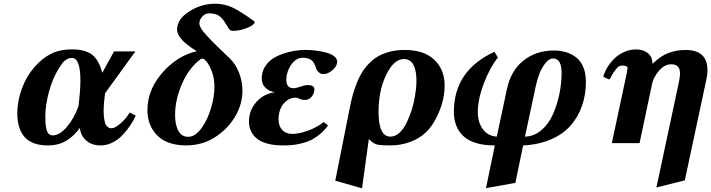

<svg xmlns="http://www.w3.org/2000/svg" viewBox="-20 -771 3830 1034"><path d="M402.8 -200.2Q413.1 -286.1 413.1 -335Q413.1 -459 367.2 -459Q350.6 -459 336.7 -449.7Q322.8 -440.4 314.7 -429.4Q306.6 -418.5 293 -396Q262.7 -347.2 243.4 -275.9Q224.1 -204.6 224.1 -143.1Q224.1 -121.1 225.3 -106.2Q226.6 -91.3 230.2 -75Q233.9 -58.6 242.4 -50.3Q251 -42 264.2 -42Q301.8 -42 341.3 -89.1Q380.9 -136.2 402.8 -200.2ZM581.1 -80.1Q598.6 -80.1 628.9 -106.2Q659.2 -132.3 678.2 -165L710.9 -148.9Q704.6 -133.8 694.3 -116Q684.1 -98.1 666.3 -74.5Q648.4 -50.8 628.2 -32.2Q607.9 -13.7 579.8 -0.7Q551.8 12.2 522.9 12.2Q473.6 12.2 443.8 -14.6Q414.1 -41.5 410.2 -82Q376.5 -36.1 335.2 -12Q293.9 12.2 236.8 12.2Q73.2 12.2 73.2 -162.1Q73.2 -226.6 97.7 -293.5Q122.1 -360.4 166 -410.2Q205.6 -455.6 252.7 -480.2Q299.8 -504.9 369.1 -504.9Q439 -504.9 475.8 -476.6Q512.7 -448.2 530.8 -378.9L594.2 -494.1H709L545.9 -269Q538.1 -211.4 538.1 -181.2Q538.1 -158.2 539.6 -142.6Q541 -127 545.2 -111.6Q549.3 -96.2 558.3 -88.4Q567.4 -80.6 581.1 -80.1Z M993.7 -34.2Q1034.2 -34.2 1070.8 -88.9Q1098.6 -129.4 1116.7 -190.2Q1134.8 -251 1134.8 -304.2Q1134.8 -379.4 1093.8 -438Q1092.8 -438.5 1088.6 -443.4Q1084.5 -448.2 1079.6 -451.7Q1074.7 -455.1 1069.8 -455.1Q1064.9 -455.1 1060.5 -452.1Q999.5 -408.2 961.2 -322Q922.9 -235.8 922.9 -150.9Q922.9 -98.1 940.7 -66.2Q958.5 -34.2 993.7 -34.2ZM1039.6 -495.1Q978.5 -533.7 956.1 -561Q933.6 -588.4 933.6 -610.8Q933.6 -668.5 1000 -710Q1064.5 -751 1138.7 -751Q1189 -751 1232.2 -730.5Q1275.4 -710 1346.7 -658.2Q1351.6 -655.8 1351.6 -649.9Q1345.2 -633.3 1306.4 -619.1Q1267.6 -605 1239.7 -605Q1220.2 -605 1216.8 -610.8Q1210 -619.6 1200.7 -635.3Q1191.4 -650.9 1184.8 -660.2Q1178.2 -669.4 1167.5 -679.4Q1156.7 -689.5 1141.6 -694.3Q1126.5 -699.2 1106 -699.2Q1085.9 -699.2 1069.8 -682.4Q1053.7 -665.5 1053.7 -644Q1054.2 -633.3 1062.3 -618.7Q1070.3 -604 1091.1 -581.8Q1111.8 -559.6 1125.2 -545.7Q1138.7 -531.7 1171.9 -500.2Q1205.1 -468.8 1215.8 -458Q1249 -426.3 1267.3 -379.4Q1285.6 -332.5 1285.6 -282.2Q1285.6 -220.2 1256.3 -161.9Q1227.1 -103.5 1175.8 -60.1Q1092.3 12.2 982.9 12.2H980Q877.4 10.7 825.7 -42.7Q773.9 -96.2 773.9 -178.2Q773.9 -297.4 870.6 -397Q946.8 -474.6 1039.6 -495.1Z M1524.9 -369.1Q1522 -356 1522 -339.8Q1522 -295.9 1562.5 -295.9Q1573.7 -295.9 1598.1 -304.4Q1622.6 -313 1635.7 -313Q1672.9 -313 1672.9 -291Q1672.9 -267.6 1658.2 -250.2Q1643.6 -232.9 1622.6 -232.9Q1603.5 -232.9 1592.8 -239Q1582 -245.1 1573.7 -245.1Q1542 -245.1 1519.8 -225.3Q1497.6 -205.6 1488.8 -180.4Q1480 -155.3 1480 -129.9Q1480 -92.8 1499.8 -71.3Q1519.5 -49.8 1554.7 -49.8Q1589.4 -49.8 1637.2 -66.9Q1685.1 -84 1723.6 -113.8L1746.6 -95.2Q1726.1 -66.9 1700.4 -46.4Q1674.8 -25.9 1651.1 -14.9Q1627.4 -3.9 1598.9 2.4Q1570.3 8.8 1549.8 10.5Q1529.3 12.2 1504.9 12.2Q1453.1 12.2 1415.8 1.2Q1378.4 -9.8 1358.4 -28.8Q1338.4 -47.9 1329.6 -69.1Q1320.8 -90.3 1320.8 -115.2Q1320.8 -176.8 1360.1 -221.2Q1399.4 -265.6 1459 -273.9Q1427.7 -280.3 1408.7 -299.1Q1389.6 -317.9 1389.6 -349.1Q1389.6 -382.3 1405.5 -409.4Q1421.4 -436.5 1446.3 -453.4Q1471.2 -470.2 1503.4 -481.4Q1535.6 -492.7 1566.2 -497.3Q1596.7 -502 1626 -502Q1654.8 -502 1683.6 -498.3Q1712.4 -494.6 1738 -487.5Q1763.7 -480.5 1779.8 -467.8Q1795.9 -455.1 1795.9 -439Q1795.9 -415.5 1771.2 -393.8Q1746.6 -372.1 1721.7 -372.1Q1707.5 -372.1 1696.8 -381.6Q1686 -391.1 1682.6 -402.8Q1672.4 -436.5 1655.8 -448.2Q1639.2 -460 1609.9 -460Q1580.6 -460 1557.1 -433.8Q1533.7 -407.7 1524.9 -369.1Z M2210.4 -230Q2222.7 -292 2222.7 -335.9Q2222.7 -360.4 2219.5 -380.4Q2216.3 -400.4 2208.7 -417.2Q2201.2 -434.1 2187.7 -443.6Q2174.3 -453.1 2155.8 -453.1Q2104.5 -453.1 2065.4 -378.9Q2018.6 -291 2018.6 -168.9Q2018.6 -35.2 2082.5 -35.2Q2109.4 -35.2 2132.6 -57.1Q2155.8 -79.1 2171.4 -113.3Q2187 -147.5 2196 -175.8Q2205.1 -204.1 2210.4 -230ZM1966.3 -22 1929.7 243.2 1785.6 202.1 1863.8 -190.9Q1871.1 -228.5 1879.6 -259.5Q1888.2 -290.5 1901.1 -323.2Q1914.1 -356 1929.9 -381.6Q1945.8 -407.2 1968.5 -430.4Q1991.2 -453.6 2018.3 -468.8Q2045.4 -483.9 2081.3 -492.9Q2117.2 -502 2159.7 -502Q2263.7 -502 2319.1 -449Q2374.5 -396 2374.5 -312Q2374.5 -241.7 2345.5 -170.7Q2316.4 -99.6 2273.4 -58.1Q2238.3 -24.4 2187.7 -6.1Q2137.2 12.2 2082.5 12.2Q2029.8 12.2 2009.8 7.1Q1989.7 2 1966.3 -22Z M2807.1 -35.2Q2856.9 -36.6 2896.5 -70.8Q2936 -105 2958.7 -157.5Q2981.4 -210 2992.9 -266.8Q3004.4 -323.7 3004.4 -377.9Q3004.4 -456.1 2958.5 -456.1Q2936.5 -456.1 2916.5 -430.2Q2896.5 -404.3 2884.5 -372.6Q2872.6 -340.8 2865.2 -306.2ZM2661.1 -460.9Q2618.2 -407.2 2585.7 -322Q2553.2 -236.8 2553.2 -167Q2553.2 -112.3 2580.1 -75.4Q2606.9 -38.6 2655.3 -35.2Q2664.1 -73.7 2682.6 -162.4Q2701.2 -251 2709.5 -289.1Q2730.5 -390.1 2798.8 -444.6Q2867.2 -499 2963.4 -499Q2998 -499 3027.6 -490.2Q3057.1 -481.4 3082 -462.6Q3106.9 -443.8 3121.1 -410.2Q3135.3 -376.5 3135.3 -331.1Q3135.3 -262.7 3115.2 -203.6Q3095.2 -144.5 3055.2 -97.4Q3015.1 -50.3 2949.2 -21.2Q2883.3 7.8 2797.4 12.2L2755.4 213.9L2597.2 242.2L2645 12.2Q2532.2 12.2 2478.3 -35.6Q2424.3 -83.5 2424.3 -168.9Q2424.3 -391.6 2643.1 -492.2Z M3329.1 -418Q3313.5 -418 3297.6 -398.9Q3281.7 -379.9 3262.2 -342.8L3229 -356.9Q3235.4 -382.8 3251 -408.4Q3266.6 -434.1 3288.8 -455.8Q3311 -477.5 3341.3 -491Q3371.6 -504.4 3404.3 -504.9Q3443.4 -504.9 3468.8 -484.9Q3494.1 -464.8 3494.1 -426.8Q3536.1 -469.2 3579.6 -485.6Q3623 -502 3671.9 -502Q3790 -502 3790 -393.1Q3790 -375 3785.2 -348.1L3668 200.2L3515.1 238.8L3637.2 -334Q3642.1 -357.4 3642.1 -376Q3642.1 -424.8 3595.2 -424.8Q3558.6 -424.8 3528.6 -389.6Q3498.5 -354.5 3491.2 -316.9L3424.3 0H3274.9L3355 -375Q3359.9 -399.4 3359.9 -403.8Q3359.9 -418 3329.1 -418Z"/></svg>

Font: Linguistics Pro
Style: Bold Italic
Weight: 700
Italic angle: -12°
Designer: Stefan Peev, Context Ltd
Foundry: Stefan Peev, Context Ltd
Version: Version 001.000